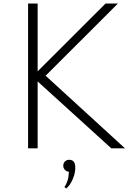

<svg xmlns="http://www.w3.org/2000/svg" viewBox="-20 -845 776 1094"><path d="M140 0V-825H194.5V-438.5L581.5 -825H652L240 -413.5L692 0H614L194.5 -381V0ZM357 229 347 220.5Q358.5 204.5 365.2 182.8Q372 161 372.5 133.5Q359 132.5 349.8 122.8Q340.5 113 340.5 99.5Q340.5 84.5 350 75Q359.5 65.5 375.5 65.5Q392 65.5 400.5 76.8Q409 88 409 111.5Q409 143 393.5 178Q378 213 357 229Z"/></svg>

Font: Spartan Thin Light
Style: Regular
Weight: 300
Version: Version 1.004